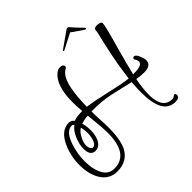

<svg xmlns="http://www.w3.org/2000/svg" viewBox="-220 -883 1203 1203"><g transform="rotate(-45 381.5 -281.5)"><path d="M142 148Q70 148 32 82Q2 28 2 -50Q2 -128 33 -196Q73 -284 142 -284Q162 -284 178 -265Q197 -276 254 -276Q252 -299 251 -319Q250 -339 250 -357Q250 -503 314 -555Q331 -569 347 -569Q377 -569 377 -548Q377 -541 365 -535Q350 -526 341 -514Q296 -459 293 -274Q346 -268 449 -244Q551 -220 604 -214Q610 -265 621.5 -333Q633 -401 653 -486L669 -554Q669 -559 670.5 -565.5Q672 -572 673 -581Q678 -591 697 -591Q734 -591 734 -573Q734 -548 689 -393Q673 -335 661.5 -290Q650 -245 642 -213H653Q725 -213 725 -245Q725 -254 719 -264Q713 -273 713 -276Q713 -289 725 -289Q739 -289 751 -262Q763 -234 763 -218Q763 -172 700 -172Q671 -172 635 -178Q628 -142 624.5 -111Q621 -80 621 -54Q621 71 707 71Q717 71 723 65Q732 58 734 58Q745 58 745 73Q745 97 707 97Q597 97 597 -97Q597 -117 598 -139Q599 -161 601 -185Q577 -190 541.5 -199Q506 -208 459 -218Q422 -226 385.5 -229.5Q349 -233 314 -233H293Q293 -221 293.5 -203Q294 -185 295 -160Q298 -111 298 -86Q298 15 272 72Q234 148 142 148ZM142 122Q271 122 271 -70Q271 -88 268 -128Q265 -168 258 -231Q240 -230 225 -227Q210 -224 198 -220Q207 -187 207 -155Q207 -114 193 -81Q173 -40 137 -40Q92 -40 92 -103Q92 -141 110 -184Q120 -207 131.5 -223Q143 -239 158 -249Q151 -258 142 -258Q92 -258 63 -171Q42 -108 42 -43Q42 22 61 64Q86 122 142 122ZM137 -66Q161 -66 173 -101Q181 -127 181 -155Q181 -166 179.5 -179Q178 -192 174 -208Q152 -196 135 -163Q118 -131 118 -105Q118 -78 137 -66ZM439 -623Q435 -623 435 -627Q436 -630 442 -634L546 -707Q552 -711 557 -711Q560 -711 562 -710Q564 -709 566 -707Q580 -690 600 -669Q620 -648 634 -634Q637 -631 637 -628Q637 -623 631 -623Q627 -623 624 -626Q610 -636 587 -651Q564 -666 549 -678Q529 -668 498 -652Q467 -636 448 -626Q442 -623 439 -623Z"/></g></svg>

Font: Ole
Style: Regular
Weight: 400
Designer: Robert E. Leuschke
Foundry: Robert E. Leuschke
Version: Version 1.010; ttfautohint (v1.8.3)